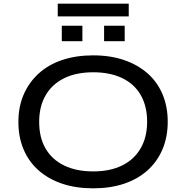

<svg xmlns="http://www.w3.org/2000/svg" viewBox="-20 -1015 1012 1044"><path d="M487 9Q393 9 318.5 -16Q244 -41 190.5 -88Q137 -135 108.5 -202Q80 -269 80 -352Q80 -435 109 -501.5Q138 -568 191 -616Q244 -664 319 -689Q394 -714 487 -714Q580 -714 654.5 -688.5Q729 -663 782 -616.5Q835 -570 863.5 -503Q892 -436 892 -353Q892 -270 863.5 -203Q835 -136 782 -88.5Q729 -41 654.5 -16Q580 9 487 9ZM487 -83Q578 -83 643.5 -115Q709 -147 744.5 -208Q780 -269 780 -353Q780 -438 745 -498.5Q710 -559 644 -590.5Q578 -622 487 -622Q395 -622 329.5 -590Q264 -558 228.5 -497.5Q193 -437 193 -352Q193 -267 228 -207Q263 -147 329 -115Q395 -83 487 -83ZM294 -926V-995H680V-926ZM316 -791V-875H428V-791ZM546 -791V-875H658V-791Z"/></svg>

Font: Nunito Sans 10pt Expanded Medium
Style: Regular
Weight: 500
Width: 7
Designer: Vernon Adams
Foundry: Vernon Adams
Version: Version 3.101;gftools[0.9.27]